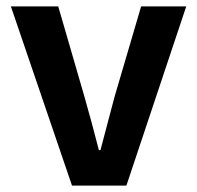

<svg xmlns="http://www.w3.org/2000/svg" viewBox="-20 -580 616 600"><path d="M205 0 14 -560H162L243 -281Q255 -239 266.5 -196.5Q278 -154 289 -111H294Q305 -154 316.5 -196.5Q328 -239 339 -281L421 -560H562L375 0Z"/></svg>

Font: Noto Sans JP Thin
Style: Bold
Weight: 700
Version: Version 2.004-H2;hotconv 1.0.118;makeotfexe 2.5.65603